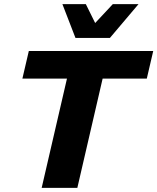

<svg xmlns="http://www.w3.org/2000/svg" viewBox="-20 -906 759 926"><path d="M719 -660 688 -527H475L353 0H181L303 -527H88L119 -660ZM344 -723 281 -886H394L439 -795L524 -886H648L510 -723Z"/></svg>

Font: Work Sans
Style: Bold Italic
Weight: 700
Italic angle: -13°
Designer: Wei Huang
Foundry: Wei Huang
Version: Version 2.010; ttfautohint (v1.8.3)